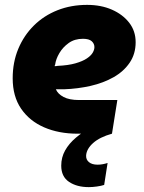

<svg xmlns="http://www.w3.org/2000/svg" viewBox="-20 -548 589 787"><path d="M344 219Q295 219 263 197.5Q231 176 231 131Q231 97 247 68.5Q263 40 291.5 16Q320 -8 355.5 -27.5Q391 -47 429 -64L439 0Q389 14 362 38Q335 62 333 89Q332 106 344.5 116.5Q357 127 380 127Q391 127 401.5 125Q412 123 421 120L407 210Q395 214 377 216.5Q359 219 344 219ZM298 0Q221 0 161 -26Q101 -52 66.5 -102.5Q32 -153 32 -227Q32 -293 55 -348Q78 -403 119 -443.5Q160 -484 215.5 -506Q271 -528 337 -528Q394 -528 438.5 -508.5Q483 -489 509.5 -455Q536 -421 536 -375Q536 -327 511.5 -291Q487 -255 445.5 -231.5Q404 -208 351.5 -196Q299 -184 242 -182Q233 -182 225 -182Q217 -182 209 -182Q217 -163 240.5 -150.5Q264 -138 304 -138H461L439 0ZM204 -277Q207 -277 210 -277Q213 -277 216 -278Q260 -280 289.5 -288.5Q319 -297 336 -308.5Q353 -320 360 -332Q367 -344 367 -355Q367 -369 356 -379Q345 -389 320 -389Q286 -389 262 -372Q238 -355 223.5 -330.5Q209 -306 206 -283Q205 -281 204.5 -279.5Q204 -278 204 -277Z"/></svg>

Font: MuseoModerno ExtraBold
Style: Italic
Weight: 800
Italic angle: -9°
Designer: Pablo Cosgaya, Héctor Gatti, Marcela Romero, and the Authors of The MuseoModerno Project.
Foundry: Omnibus-Type Team
Version: Version 1.003